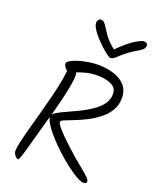

<svg xmlns="http://www.w3.org/2000/svg" viewBox="-170 -1060 915 1136"><g transform="rotate(20 287.5 -492.5)"><path d="M540 -570Q540 -525 518.5 -490Q497 -455 463 -429Q429 -403 391.5 -384Q354 -365 320 -352Q286 -339 264.5 -330Q243 -321 243 -314Q243 -304 258.5 -284.5Q274 -265 298.5 -240.5Q323 -216 351 -190.5Q379 -165 403 -144Q431 -121 456.5 -100Q482 -79 499 -63Q516 -47 516 -37Q516 -29 512 -25.5Q508 -22 496 -22Q480 -22 450 -39Q420 -56 384 -84Q348 -112 311.5 -145.5Q275 -179 244.5 -213Q214 -247 195.5 -276.5Q177 -306 177 -324Q177 -337 199 -351Q221 -365 256 -380.5Q291 -396 329.5 -414.5Q368 -433 403 -456.5Q438 -480 460 -509Q482 -538 482 -575Q482 -613 446.5 -630Q411 -647 360 -647Q319 -647 284.5 -637.5Q250 -628 226 -618.5Q202 -609 189 -609Q182 -609 174.5 -615.5Q167 -622 161.5 -631Q156 -640 156 -649Q156 -659 173.5 -669.5Q191 -680 219 -688.5Q247 -697 278.5 -702.5Q310 -708 338 -708Q393 -708 439 -694Q485 -680 512.5 -649.5Q540 -619 540 -570ZM54 -63Q54 -81 63 -120.5Q72 -160 86.5 -213.5Q101 -267 117.5 -326.5Q134 -386 148.5 -444.5Q163 -503 172 -553Q181 -603 181 -636Q181 -653 183.5 -659Q186 -665 196 -665Q202 -665 209 -659.5Q216 -654 222.5 -644.5Q229 -635 233 -623Q237 -611 237 -597Q237 -578 230 -538Q223 -498 208 -436Q193 -374 168 -288Q155 -242 142 -194.5Q129 -147 118 -107.5Q107 -68 98.5 -44Q90 -20 87 -20Q82 -20 76.5 -23.5Q71 -27 66 -33Q61 -39 57.5 -47Q54 -55 54 -63ZM547 -931Q572 -931 572 -911Q572 -896 558 -884.5Q544 -873 523.5 -861.5Q503 -850 481 -834Q452 -812 430.5 -791Q409 -770 394 -770Q388 -770 371.5 -782Q355 -794 333.5 -813.5Q312 -833 291.5 -855.5Q271 -878 257.5 -900Q244 -922 244 -938Q244 -950 251 -957.5Q258 -965 267 -965Q283 -965 296.5 -944Q310 -923 332 -890.5Q354 -858 397 -825Q456 -884 495 -907.5Q534 -931 547 -931Z"/></g></svg>

Font: Kalam Variable Light
Style: Regular
Weight: 300
Designer: Lipi Raval, Jonny Pinhorn
Foundry: Indian Type Foundry
Version: Version 3.000